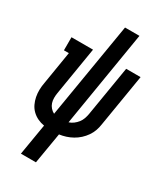

<svg xmlns="http://www.w3.org/2000/svg" viewBox="-229 -824 958 1119"><g transform="rotate(30 250.0 -265.0)"><path d="M109 205 144 -4Q120 -8 99 -18Q78 -28 61.5 -44Q45 -60 35 -81Q25 -102 20.5 -125Q16 -148 16.5 -172.5Q17 -197 22 -222L58 -442H25V-530H170L117 -208Q114 -191 114 -173.5Q114 -156 119 -140.5Q124 -125 135 -112.5Q146 -100 160 -93L267 -735H364L258 -92Q274 -97 288 -107.5Q302 -118 312.5 -131.5Q323 -145 328.5 -160.5Q334 -176 337 -192L393 -530H490L432 -179Q429 -157 421.5 -135.5Q414 -114 400.5 -94.5Q387 -75 369.5 -59Q352 -43 331.5 -31.5Q311 -20 289 -13Q267 -6 245 -3L210 205Z"/></g></svg>

Font: Iosevka Slab Semibold Oblique
Style: Regular
Weight: 600
Italic angle: -9°
Monospace: yes
Designer: Belleve Invis
Foundry: Belleve Invis
Version: Version 11.1.1; ttfautohint (v1.8.3)